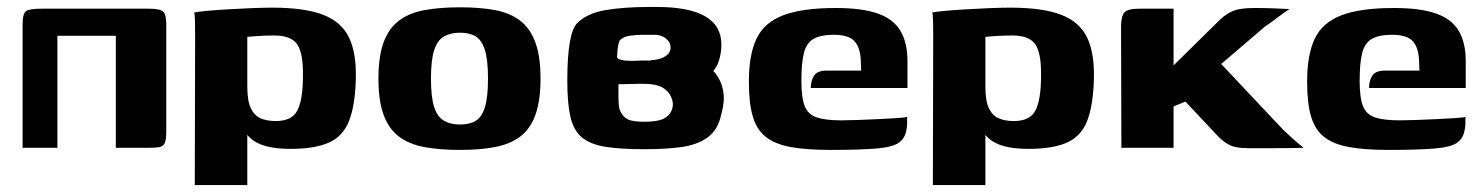

<svg xmlns="http://www.w3.org/2000/svg" viewBox="-20 -425 4260 552"><path d="M145 -322V0H45V-355Q45 -386 55 -393Q65 -400 98 -400H408Q440 -400 449 -391.5Q458 -383 458 -355V-45Q458 -23 453.5 -13.5Q449 -4 438 -2Q427 0 405 0H313V-322Z M540 107 541 -323Q541 -347 540.5 -366Q540 -385 538 -389Q546 -391 572 -393.5Q598 -396 632 -398Q666 -400 700.5 -401.5Q735 -403 763 -403Q856 -403 909 -382.5Q962 -362 983.5 -317Q1005 -272 1003 -198Q1001 -123 984 -78.5Q967 -34 926.5 -15.5Q886 3 815 3Q771 3 742 -5.5Q713 -14 696 -31.5Q679 -49 670 -74L691 -83V107ZM773 -77Q820 -77 835.5 -108.5Q851 -140 851 -207Q852 -272 834.5 -297.5Q817 -323 768 -323Q756 -323 742 -322.5Q728 -322 714.5 -321Q701 -320 691 -319V-176Q691 -135 701 -114Q711 -93 729 -85Q747 -77 773 -77Z M1302 6Q1245 6 1201 -2Q1157 -10 1127.5 -32Q1098 -54 1083 -94.5Q1068 -135 1068 -199Q1068 -263 1083 -303.5Q1098 -344 1127.5 -366Q1157 -388 1201 -396Q1245 -404 1302 -404Q1360 -404 1403 -396Q1446 -388 1475 -366Q1504 -344 1519 -303.5Q1534 -263 1534 -199Q1534 -135 1519 -94Q1504 -53 1474.5 -31.5Q1445 -10 1402 -2Q1359 6 1302 6ZM1302 -67Q1330 -67 1347.5 -77.5Q1365 -88 1374 -116.5Q1383 -145 1383 -199Q1383 -253 1374 -281.5Q1365 -310 1347.5 -320.5Q1330 -331 1302 -331Q1276 -331 1257 -320.5Q1238 -310 1228.5 -281.5Q1219 -253 1219 -199Q1219 -145 1228.5 -116.5Q1238 -88 1257 -77.5Q1276 -67 1302 -67Z M1834 -75Q1870 -75 1887.5 -83.5Q1905 -92 1911.5 -109Q1918 -126 1910 -145Q1902 -164 1883.5 -174Q1865 -184 1832 -184Q1824 -184 1813 -184Q1802 -184 1791 -183.5Q1780 -183 1771.5 -183Q1763 -183 1758 -183V-153Q1758 -121 1761 -111.5Q1764 -102 1772 -92Q1780 -82 1794.5 -78.5Q1809 -75 1834 -75ZM2031 -221Q2044 -207 2052 -188Q2061 -167 2061 -142Q2061 -121 2050.5 -84Q2040 -47 2011 -27.5Q1982 -8 1937.5 -2Q1893 4 1832 4Q1764 4 1720.5 -3Q1677 -10 1653 -30Q1629 -50 1620 -89Q1611 -128 1611 -193Q1611 -330 1639.5 -358.5Q1668 -387 1721 -396Q1774 -405 1849 -405H1868Q2054 -405 2054 -297Q2054 -279 2050 -262Q2045 -238 2031 -221ZM1861 -325H1831Q1810 -325 1792 -322.5Q1774 -320 1764 -311Q1756 -305 1754 -261Q1756 -250 1798 -250Q1801 -250 1828 -251H1852L1851 -252Q1874 -253 1887 -260Q1908 -270 1908 -289Q1908 -302 1898 -311Q1884 -325 1861 -325Z M2367 6Q2297 6 2252 -2.5Q2207 -11 2181 -32Q2155 -53 2144 -91Q2133 -129 2133 -190Q2133 -268 2155 -314Q2177 -360 2231.5 -381Q2286 -402 2383 -402Q2459 -402 2504 -386Q2549 -370 2569 -336Q2589 -302 2589 -249V-172H2311Q2311 -193 2320.5 -207.5Q2330 -222 2356 -222H2456L2455 -243Q2455 -284 2438.5 -304.5Q2422 -325 2377 -325Q2340 -325 2319.5 -313.5Q2299 -302 2291.5 -273.5Q2284 -245 2284 -192Q2284 -144 2293.5 -120Q2303 -96 2328 -87.5Q2353 -79 2399 -79Q2416 -79 2445 -80Q2474 -81 2504.5 -82.5Q2535 -84 2558.5 -85.5Q2582 -87 2588 -89V-71Q2588 -57 2583.5 -41.5Q2579 -26 2566 -16Q2548 -2 2499.5 2Q2451 6 2367 6Z M2662 107 2663 -323Q2663 -347 2662.5 -366Q2662 -385 2660 -389Q2668 -391 2694 -393.5Q2720 -396 2754 -398Q2788 -400 2822.5 -401.5Q2857 -403 2885 -403Q2978 -403 3031 -382.5Q3084 -362 3105.5 -317Q3127 -272 3125 -198Q3123 -123 3106 -78.5Q3089 -34 3048.5 -15.5Q3008 3 2937 3Q2893 3 2864 -5.5Q2835 -14 2818 -31.5Q2801 -49 2792 -74L2813 -83V107ZM2895 -77Q2942 -77 2957.5 -108.5Q2973 -140 2973 -207Q2974 -272 2956.5 -297.5Q2939 -323 2890 -323Q2878 -323 2864 -322.5Q2850 -322 2836.5 -321Q2823 -320 2813 -319V-176Q2813 -135 2823 -114Q2833 -93 2851 -85Q2869 -77 2895 -77Z M3204 0 3203 -348Q3203 -378 3212.5 -389Q3222 -400 3255 -400H3354V-237L3489 -370Q3508 -387 3527.5 -394.5Q3547 -402 3587 -402Q3617 -402 3641.5 -401Q3666 -400 3687 -399Q3682 -396 3669 -386.5Q3656 -377 3642 -366.5Q3628 -356 3616 -348L3491 -241L3670 -51Q3685 -37 3700 -23.5Q3715 -10 3728 0Q3686 1 3644.5 1Q3603 1 3569 1Q3534 1 3517 -7Q3500 -15 3483 -32L3388 -133L3354 -119V0Z M3972 6Q3902 6 3857 -2.5Q3812 -11 3786 -32Q3760 -53 3749 -91Q3738 -129 3738 -190Q3738 -268 3760 -314Q3782 -360 3836.5 -381Q3891 -402 3988 -402Q4064 -402 4109 -386Q4154 -370 4174 -336Q4194 -302 4194 -249V-172H3916Q3916 -193 3925.5 -207.5Q3935 -222 3961 -222H4061L4060 -243Q4060 -284 4043.5 -304.5Q4027 -325 3982 -325Q3945 -325 3924.5 -313.5Q3904 -302 3896.5 -273.5Q3889 -245 3889 -192Q3889 -144 3898.5 -120Q3908 -96 3933 -87.5Q3958 -79 4004 -79Q4021 -79 4050 -80Q4079 -81 4109.5 -82.5Q4140 -84 4163.5 -85.5Q4187 -87 4193 -89V-71Q4193 -57 4188.5 -41.5Q4184 -26 4171 -16Q4153 -2 4104.5 2Q4056 6 3972 6Z"/></svg>

Font: r_Genos
Style: Bold
Weight: 700
Designer: Robert E. Leuschke
Foundry: Robert E. Leuschke
Version: Version 2.000;June 29, 2024;FontCreator 14.0.0.2814 32-bit